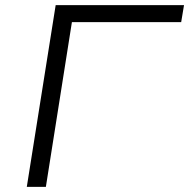

<svg xmlns="http://www.w3.org/2000/svg" viewBox="-20 -725 734 745"><path d="M84 0 196 -705H694L683 -639H259L158 0Z"/></svg>

Font: Nunito Sans 7pt SemiExpanded Light
Style: Italic
Weight: 300
Width: 6
Italic angle: -9°
Designer: Vernon Adams
Foundry: Vernon Adams
Version: Version 3.101;gftools[0.9.27]